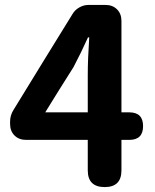

<svg xmlns="http://www.w3.org/2000/svg" viewBox="-20 -761 630 781"><path d="M406 0Q337 0 337 -68V-192H179H86Q57 -192 39 -210Q21 -228 21 -257V-266Q21 -292 35 -314L159 -516L275 -704Q285 -721 303 -731Q321 -741 340 -741H409Q438 -741 456 -723Q474 -705 474 -676V-304H506Q562 -304 562 -248Q562 -192 506 -192H474V-68Q474 0 406 0ZM164 -304H250H337V-455Q337 -521 343 -609H338Q311 -549 279 -488L221 -396Z"/></svg>

Font: GenSenRounded2 TW B
Style: Regular
Weight: 700
Version: Version 2.000;PS 2;hotconv 16.6.51;makeotf.lib2.5.65220 DEVE